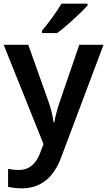

<svg xmlns="http://www.w3.org/2000/svg" viewBox="-20 -786 584 1046"><path d="M457 -756V-766H315C289 -721 240 -656 209 -619V-606H291C340 -641 424 -719 457 -756ZM0 -542 217 -1 200 44C180 99 145 140 83 140C60 140 38 137 24 134V232C42 236 66 240 99 240C203 240 273 180 313 72L544 -542H412L307 -236C293 -195 281 -153 276 -119H272C267 -158 257 -195 243 -236L134 -542Z"/></svg>

Font: Noto Sans New Tai Lue Semibold
Style: Regular
Weight: 600
Designer: Monotype Design Team
Foundry: Monotype Imaging Inc.
Version: Version 2.004